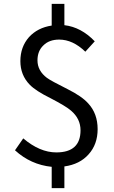

<svg xmlns="http://www.w3.org/2000/svg" viewBox="-20 -856 595 999"><path d="M424 -587Q359 -650 288 -650Q236 -650 206 -620Q175 -591 175 -542Q175 -488 224 -451Q244 -436 332 -392Q406 -355 439 -318Q488 -265 488 -184Q488 -105 441 -53Q395 -1 315 10V123H249V12Q140 1 58 -74L101 -136Q187 -63 273 -63Q399 -63 399 -178Q399 -238 350 -280Q324 -303 243 -345Q166 -383 135 -415Q86 -465 86 -538Q86 -612 131 -663Q176 -712 249 -723V-836H315V-725Q402 -715 473 -641Z"/></svg>

Font: KaiGen Gothic CN Regular
Style: Regular
Weight: 400
Designer: Ryoko NISHIZUKA  (kana & ideographs); Paul D. Hunt (Latin, Greek & Cyrillic); Wenlong ZHANG  (bopomofo); Sandoll Communi
Foundry: Adobe Systems Incorporated
Version: Version 1.002.20150501